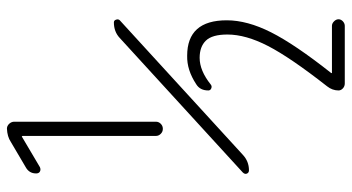

<svg xmlns="http://www.w3.org/2000/svg" viewBox="-245 -525 990 540"><g transform="rotate(-90 250.0 -255.0)"><path d="M265.6 202.1Q265.6 184.6 277.3 169.9Q358.4 66.4 390.6 3.9Q422.9 -58.6 422.9 -110.4Q422.9 -153.3 405.8 -170.9Q388.7 -188.5 357.4 -188.5Q321.3 -188.5 282.2 -157.2Q277.3 -153.3 271.5 -155.8Q265.6 -158.2 265.6 -164.1Q265.6 -187.5 283.2 -198.2Q323.2 -224.6 363.3 -223.6Q462.9 -223.6 462.9 -112.3Q462.9 -54.7 429.2 12.2Q395.5 79.1 314.5 181.6V182.6V183.6H447.3Q454.1 183.6 460 189.5Q465.8 195.3 465.8 202.1Q465.8 209 460 214.4Q454.1 219.7 447.3 219.7H285.2Q277.3 219.7 271.5 214.4Q265.6 209 265.6 202.1ZM137.7 -311.5V-686.5L136.7 -688.5H135.7L49.8 -637.7Q43 -634.8 37.6 -637.7Q32.2 -640.6 32.2 -648.4Q32.2 -668 49.8 -677.7L121.1 -719.7Q135.7 -729.5 158.2 -730.5Q166 -730.5 171.9 -724.1Q177.7 -717.8 177.7 -710V-311.5Q177.7 -303.7 171.9 -297.9Q166 -292 157.7 -292Q149.4 -292 143.6 -297.9Q137.7 -303.7 137.7 -311.5ZM41 -49.8Q34.2 -49.8 31.7 -55.7Q29.3 -61.5 35.2 -67.4L413.1 -413.1Q430.7 -429.7 457 -429.7Q462.9 -429.7 464.8 -423.3Q466.8 -417 462.9 -413.1L85 -67.4Q66.4 -49.8 41 -49.8Z"/></g></svg>

Font: Rounded-L Mgen+ 1m light
Style: Regular
Weight: 200
Designer: [Source Han Sans]
Ryoko NISHIZUKA  (kana & ideographs); Paul D. Hunt (Latin, Greek & Cyrillic); Wenlong ZHANG  (bopomofo
Version: Version 1.059.20150602